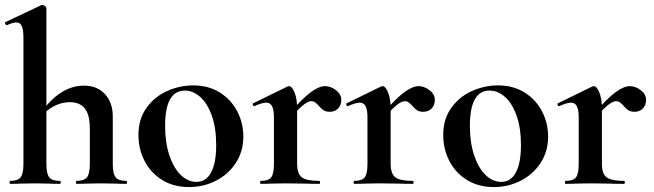

<svg xmlns="http://www.w3.org/2000/svg" viewBox="-20 -745 2652 778"><path d="M21 -12Q52 -12 63.5 -26.5Q75 -41 75 -81V-589Q75 -624 68.5 -639Q62 -654 46 -654Q32 -654 8 -643H7Q4 -643 1.5 -648.5Q-1 -654 1 -655L147 -724L152 -725Q157 -725 162.5 -720.5Q168 -716 168 -712V-81Q168 -41 179.5 -26.5Q191 -12 222 -12Q226 -12 226 -6Q226 0 222 0Q196 0 180 -1L122 -2L62 -1Q47 0 21 0Q19 0 19 -6Q19 -12 21 -12ZM290 -12Q321 -12 332.5 -26.5Q344 -41 344 -81V-225Q344 -279 324 -305Q304 -331 262 -331Q231 -331 200 -315.5Q169 -300 151 -275L145 -287Q224 -398 320 -398Q374 -398 405.5 -363.5Q437 -329 437 -273V-81Q437 -41 448.5 -26.5Q460 -12 491 -12Q495 -12 495 -6Q495 0 491 0Q465 0 449 -1L391 -2L331 -1Q316 0 290 0Q288 0 288 -6Q288 -12 290 -12Z M541 -198Q541 -263 574 -308.5Q607 -354 658 -376.5Q709 -399 763 -399Q825 -399 871 -370Q917 -341 941.5 -293.5Q966 -246 966 -192Q966 -132 936 -85.5Q906 -39 855.5 -13Q805 13 746 13Q684 13 637.5 -15.5Q591 -44 566 -92.5Q541 -141 541 -198ZM856 -157Q856 -227 838 -277Q820 -327 791 -352.5Q762 -378 729 -378Q649 -378 649 -235Q649 -168 666 -116.5Q683 -65 712 -36.5Q741 -8 776 -8Q815 -8 835.5 -46.5Q856 -85 856 -157Z M1297 -396Q1320 -396 1341.5 -379.5Q1363 -363 1363 -340Q1363 -319 1350 -305.5Q1337 -292 1316 -292Q1301 -292 1291.5 -298Q1282 -304 1272 -316Q1263 -326 1256.5 -330.5Q1250 -335 1241 -335Q1230 -335 1213.5 -323Q1197 -311 1159 -271L1151 -284Q1206 -347 1239.5 -371.5Q1273 -396 1297 -396ZM1037 -12Q1068 -12 1079 -26.5Q1090 -41 1090 -81V-269Q1090 -300 1082.5 -314.5Q1075 -329 1059 -329Q1042 -329 1011 -315H1009Q1006 -315 1004.5 -320Q1003 -325 1005 -326L1144 -394Q1150 -396 1151 -396Q1163 -396 1173.5 -370.5Q1184 -345 1184 -303V-81Q1184 -41 1203 -26.5Q1222 -12 1273 -12Q1277 -12 1277 -6Q1277 0 1273 0Q1238 0 1218 -1L1137 -2L1078 -1Q1063 0 1037 0Q1034 0 1034 -6Q1034 -12 1037 -12Z M1676 -396Q1699 -396 1720.5 -379.5Q1742 -363 1742 -340Q1742 -319 1729 -305.5Q1716 -292 1695 -292Q1680 -292 1670.5 -298Q1661 -304 1651 -316Q1642 -326 1635.5 -330.5Q1629 -335 1620 -335Q1609 -335 1592.5 -323Q1576 -311 1538 -271L1530 -284Q1585 -347 1618.5 -371.5Q1652 -396 1676 -396ZM1416 -12Q1447 -12 1458 -26.5Q1469 -41 1469 -81V-269Q1469 -300 1461.5 -314.5Q1454 -329 1438 -329Q1421 -329 1390 -315H1388Q1385 -315 1383.5 -320Q1382 -325 1384 -326L1523 -394Q1529 -396 1530 -396Q1542 -396 1552.5 -370.5Q1563 -345 1563 -303V-81Q1563 -41 1582 -26.5Q1601 -12 1652 -12Q1656 -12 1656 -6Q1656 0 1652 0Q1617 0 1597 -1L1516 -2L1457 -1Q1442 0 1416 0Q1413 0 1413 -6Q1413 -12 1416 -12Z M1776 -198Q1776 -263 1809 -308.5Q1842 -354 1893 -376.5Q1944 -399 1998 -399Q2060 -399 2106 -370Q2152 -341 2176.5 -293.5Q2201 -246 2201 -192Q2201 -132 2171 -85.5Q2141 -39 2090.5 -13Q2040 13 1981 13Q1919 13 1872.5 -15.5Q1826 -44 1801 -92.5Q1776 -141 1776 -198ZM2091 -157Q2091 -227 2073 -277Q2055 -327 2026 -352.5Q1997 -378 1964 -378Q1884 -378 1884 -235Q1884 -168 1901 -116.5Q1918 -65 1947 -36.5Q1976 -8 2011 -8Q2050 -8 2070.5 -46.5Q2091 -85 2091 -157Z M2532 -396Q2555 -396 2576.5 -379.5Q2598 -363 2598 -340Q2598 -319 2585 -305.5Q2572 -292 2551 -292Q2536 -292 2526.5 -298Q2517 -304 2507 -316Q2498 -326 2491.5 -330.5Q2485 -335 2476 -335Q2465 -335 2448.5 -323Q2432 -311 2394 -271L2386 -284Q2441 -347 2474.5 -371.5Q2508 -396 2532 -396ZM2272 -12Q2303 -12 2314 -26.5Q2325 -41 2325 -81V-269Q2325 -300 2317.5 -314.5Q2310 -329 2294 -329Q2277 -329 2246 -315H2244Q2241 -315 2239.5 -320Q2238 -325 2240 -326L2379 -394Q2385 -396 2386 -396Q2398 -396 2408.5 -370.5Q2419 -345 2419 -303V-81Q2419 -41 2438 -26.5Q2457 -12 2508 -12Q2512 -12 2512 -6Q2512 0 2508 0Q2473 0 2453 -1L2372 -2L2313 -1Q2298 0 2272 0Q2269 0 2269 -6Q2269 -12 2272 -12Z"/></svg>

Font: Cormorant Infant
Style: Bold
Weight: 700
Designer: Christian Thalmann (Catharsis Fonts)
Foundry: Catharsis Fonts
Version: Version 4.000